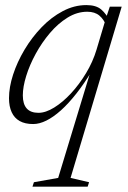

<svg xmlns="http://www.w3.org/2000/svg" viewBox="-20 -466 491 736"><path d="M203 216 328.5 -197H334Q303.5 -146.5 273.2 -108Q243 -69.5 213.8 -43.2Q184.5 -17 157.8 -3.8Q131 9.5 107 9.5Q76 9.5 55.5 -2Q35 -13.5 24.8 -35.8Q14.5 -58 14.5 -89.5Q14.5 -131.5 30.2 -180Q46 -228.5 74 -275.5Q102 -322.5 139.2 -361.2Q176.5 -400 220.5 -423.2Q264.5 -446.5 311 -446.5Q348.5 -446.5 368.2 -429.5Q388 -412.5 402 -383L388 -366Q378.5 -391.5 361 -406.2Q343.5 -421 314.5 -421Q275.5 -421 239 -398.5Q202.5 -376 171.5 -339.5Q140.5 -303 117 -260Q93.5 -217 80.5 -175Q67.5 -133 67.5 -100.5Q67.5 -67 82.5 -50.2Q97.5 -33.5 127.5 -33.5Q155 -33.5 187.8 -53.8Q220.5 -74 252.2 -108.2Q284 -142.5 310 -185.8Q336 -229 350 -275.5L386 -396L401 -440.5H446.5L250.5 216L321.5 232.5L316 249.5H104.5L110 232.5Z"/></svg>

Font: Newsreader 16pt 16pt Light
Style: Italic
Weight: 300
Italic angle: -17°
Version: Version 1.003